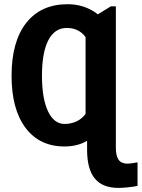

<svg xmlns="http://www.w3.org/2000/svg" viewBox="-20 -689 676 916"><path d="M545.4 207.5Q469.2 207.5 432.4 162.8Q395.5 118.2 395.5 25.4V-17.1Q349.1 9.8 288.1 9.8Q168.5 9.8 101.8 -79.1Q35.2 -168 35.2 -327.6Q35.2 -490.7 105.2 -579.8Q175.3 -668.9 302.7 -668.9Q385.3 -668.9 446.8 -620.6L508.8 -658.7H532.7V15.6Q532.7 54.2 545.7 73Q558.6 91.8 588.4 91.8Q603 91.8 636.2 85.4V197.8Q617.7 202.1 589.6 204.8Q561.5 207.5 545.4 207.5ZM288.1 -97.7Q318.8 -97.7 345 -109.9Q371.1 -122.1 388.2 -145.5V-512.2Q356 -555.7 298.3 -555.7Q241.2 -555.7 210.7 -497.3Q180.2 -439 180.2 -327.6Q180.2 -218.8 209 -158.2Q237.8 -97.7 288.1 -97.7Z"/></svg>

Font: Liberation Mono
Style: Bold
Weight: 700
Monospace: yes
Designer: Steve Matteson
Foundry: Ascender Corporation
Version: Version 2.1.5